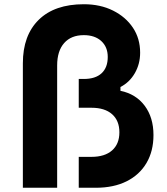

<svg xmlns="http://www.w3.org/2000/svg" viewBox="-20 -887 790 907"><path d="M352 0H432Q517 0 578 -30.5Q639 -61 672 -117Q705 -173 705 -249Q705 -332 663.5 -387.5Q622 -443 549 -458V-476Q592 -498 617 -541.5Q642 -585 642 -638Q642 -705 608 -756Q574 -807 514 -837Q454 -867 376 -867Q238 -867 163 -793.5Q88 -720 88 -588V0H250V-578Q250 -646 283 -683.5Q316 -721 376 -721Q428 -721 458.5 -693Q489 -665 489 -618Q489 -568 460 -541Q431 -514 376 -514H352V-378H412Q475 -378 509.5 -347.5Q544 -317 544 -262Q544 -207 509.5 -176.5Q475 -146 412 -146H352Z"/></svg>

Font: Martian Mono SemiExpanded SemiExpanded
Style: Bold
Weight: 700
Width: 6
Monospace: yes
Version: Version 1.000